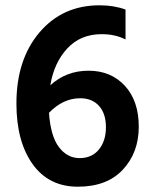

<svg xmlns="http://www.w3.org/2000/svg" viewBox="-20 -689 573 725"><path d="M283 -318Q218 -318 165 -263Q171 -175 202.5 -133.5Q234 -92 280.5 -92Q327 -92 353.5 -124.5Q380 -157 380 -208.5Q380 -260 354 -289Q328 -318 283 -318ZM42 -298Q42 -464 129 -566.5Q216 -669 356 -669Q410 -669 454 -653V-540Q415 -560 364 -560Q284 -560 234 -506Q184 -452 170 -367Q230 -422 314.5 -422Q399 -422 451.5 -365Q504 -308 504 -210.5Q504 -113 444 -48.5Q384 16 274 16Q164 16 103 -69.5Q42 -155 42 -298Z"/></svg>

Font: Hind Mysuru SemiBold
Style: Regular
Weight: 600
Designer: Manushi Parikh, Hitesh Malaviya
Foundry: Indian Type Foundry
Version: Version 0.703;PS 1.0;hotconv 1.0.86;makeotf.lib2.5.63406